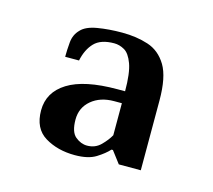

<svg xmlns="http://www.w3.org/2000/svg" viewBox="-53 -722 430 388"><g transform="rotate(15 162.0 -528.0)"><path d="M131 -396Q95 -396 68.5 -412Q42 -428 42 -466Q42 -504 76.5 -525.5Q111 -547 180 -547H196Q196 -585 189 -604Q182 -623 171.5 -629Q161 -635 150 -635Q122 -635 108.5 -621Q95 -607 90 -583H61Q61 -597 62.5 -613.5Q64 -630 75 -641Q85 -652 108.5 -656Q132 -660 160 -660Q190 -660 214.5 -652Q239 -644 253.5 -620Q268 -596 268 -547V-401H222L203 -426H200Q191 -416 175 -406Q159 -396 131 -396ZM150 -421Q167 -421 178.5 -432.5Q190 -444 196 -455V-522H180Q151 -522 132.5 -506.5Q114 -491 114 -466Q114 -440 125.5 -430.5Q137 -421 150 -421Z"/></g></svg>

Font: El Messiri
Style: Bold
Weight: 700
Designer: Mohamed Gaber
Foundry: Kief Type Foundry
Version: Version 2.020; ttfautohint (v1.8.3)